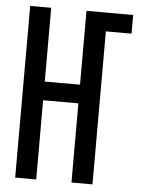

<svg xmlns="http://www.w3.org/2000/svg" viewBox="-53 -777 605 819"><g transform="rotate(5 250.0 -367.5)"><path d="M43 0V-735H133V-419H284V-735H484V-655H374V0H284V-339H133V0Z"/></g></svg>

Font: Iosevka SS04 Medium
Style: Regular
Weight: 500
Monospace: yes
Designer: Belleve Invis
Foundry: Belleve Invis
Version: Version 19.0.0; ttfautohint (v1.8.4)